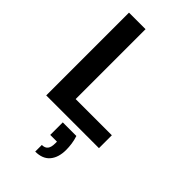

<svg xmlns="http://www.w3.org/2000/svg" viewBox="-294 -782 1148 1148"><g transform="rotate(45 280.0 -208.0)"><path d="M67 0V-700H207V-109H513V0ZM258 284V228Q284 228 296 212.5Q308 197 308 165V150H251V44H366Q375 71 378.5 97Q382 123 382 146Q382 210 351 247Q320 284 258 284Z"/></g></svg>

Font: DM Sans 18pt ExtraBold
Style: Regular
Weight: 800
Designer: Colophon Foundry, Jonny Pinhorn
Foundry: Colophon Foundry
Version: Version 4.004;gftools[0.9.30]